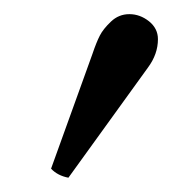

<svg xmlns="http://www.w3.org/2000/svg" viewBox="-20 -788 262 270"><path d="M202.1 -732.9Q202.1 -711.9 188 -692.9L76.2 -538.1Q61 -541 51.8 -550.8L109.9 -711.9Q115.7 -729 120.4 -738Q125 -747.1 136 -757.6Q147 -768.1 161.9 -768.1Q176.8 -768.1 189.5 -758.1Q202.1 -748 202.1 -732.9Z"/></svg>

Font: Linux Libertine O
Style: Regular
Weight: 400
Designer: Philipp H. Poll
Foundry: Philipp H. Poll
Version: Version 5.3.0